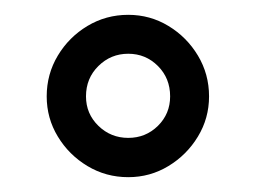

<svg xmlns="http://www.w3.org/2000/svg" viewBox="-20 -830 346 259"><path d="M153 -591Q123 -591 98 -606Q73 -621 58 -645.8Q43 -670.5 43 -700Q43 -730 58 -755Q73 -780 98 -795Q123 -810 153 -810Q182.5 -810 207.2 -795Q232 -780 247 -755Q262 -730 262 -700Q262 -670.5 247 -645.8Q232 -621 207.2 -606Q182.5 -591 153 -591ZM153 -644Q176.5 -644 193 -660.2Q209.5 -676.5 209.5 -700Q209.5 -724.5 193 -741Q176.5 -757.5 153 -757.5Q129.5 -757.5 112.8 -741Q96 -724.5 96 -700Q96 -676.5 112.8 -660.2Q129.5 -644 153 -644Z"/></svg>

Font: Big Shoulders Display Thin ExtraBold
Style: Regular
Weight: 800
Version: Version 2.002